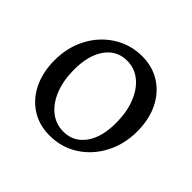

<svg xmlns="http://www.w3.org/2000/svg" viewBox="-122 -601 751 751"><g transform="rotate(45 253.0 -226.0)"><path d="M234 12Q177 12 133 -16Q89 -44 64.5 -94.5Q40 -145 40 -210Q40 -282 70.5 -339.5Q101 -397 154 -430.5Q207 -464 272 -464Q329 -464 373 -436Q417 -408 441.5 -358Q466 -308 466 -242Q466 -171 435.5 -113Q405 -55 352.5 -21.5Q300 12 234 12ZM262 -37Q318 -37 351 -82.5Q384 -128 384 -206Q384 -266 366 -312Q348 -358 316 -384Q284 -410 242 -410Q186 -410 153 -364Q120 -318 120 -239Q120 -179 138 -133.5Q156 -88 188 -62.5Q220 -37 262 -37Z"/></g></svg>

Font: Alegreya
Style: Regular
Weight: 400
Designer: Juan Pablo del Peral
Foundry: Huerta Tipografica
Version: Version 2.009